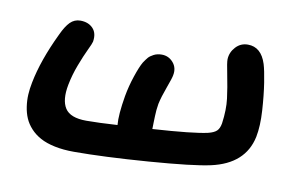

<svg xmlns="http://www.w3.org/2000/svg" viewBox="-59 -617 1085 707"><g transform="rotate(10 483.5 -264.0)"><path d="M252.9 -14.2Q212.9 -14.2 180.7 -21Q148.4 -27.8 126.5 -39.8Q104.5 -51.8 88.9 -68.8Q73.2 -85.9 64.9 -105.2Q56.6 -124.5 53.2 -147.5Q49.8 -170.4 51 -192.6Q52.2 -214.8 57.1 -238.8Q73.7 -324.2 124 -429.2Q139.2 -462.4 155 -478.3Q170.9 -494.1 192.9 -494.1Q222.7 -494.1 240 -476.1Q257.3 -458 252 -425.8Q250.5 -418.5 238.3 -393.1Q226.1 -367.7 211.7 -329.8Q197.3 -292 189.9 -253.9Q178.7 -195.8 198.2 -165.3Q217.8 -134.8 277.8 -134.8Q323.7 -134.8 394 -139.2Q390.6 -177.7 402.8 -249Q409.7 -287.6 422.6 -325.9Q435.5 -364.3 445.8 -381.8Q454.6 -395 460.7 -402.1Q466.8 -409.2 479.7 -416Q492.7 -422.9 509.8 -422.9Q535.6 -422.9 552.7 -403.1Q569.8 -383.3 564 -355Q562.5 -344.7 548.6 -307.1Q534.7 -269.5 528.8 -242.2Q526.9 -231.9 525.6 -218.5Q524.4 -205.1 524.2 -195.3Q523.9 -185.5 523.4 -169.7Q522.9 -153.8 522.9 -147Q674.8 -156.7 728 -168.9Q749.5 -174.3 759 -183.3Q768.6 -192.4 772 -211.9Q779.3 -264.2 774.2 -304.9Q769 -345.7 759.8 -391.1Q750.5 -436.5 751 -448.2Q752 -474.1 770.3 -494.1Q788.6 -514.2 815.9 -514.2Q865.7 -514.2 884.8 -454.1Q891.6 -432.1 898.7 -386.7Q905.8 -341.3 909.4 -284.2Q913.1 -227.1 904.8 -185.1Q882.8 -80.6 758.8 -53.2Q695.8 -39.1 529.8 -26.6Q363.8 -14.2 252.9 -14.2Z"/></g></svg>

Font: Shantell Sans Irregular
Style: Italic
Weight: 600
Italic angle: -11.31°
Designer: Stephen Nixon, Anya Danilova, Shantell Martin
Foundry: Arrow Type
Version: Version 1.006;[9816181b4]